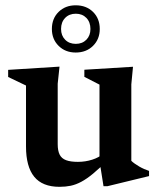

<svg xmlns="http://www.w3.org/2000/svg" viewBox="-20 -710 612 742"><path d="M203 -153Q203 -127.5 210.5 -112.5Q218 -97.5 235.2 -91Q252.5 -84.5 281 -84.5Q310 -84.5 336.5 -93Q363 -101.5 378.5 -116L396.5 -91.5Q364.5 -59.5 339.8 -39Q315 -18.5 294.2 -7.5Q273.5 3.5 253.5 7.8Q233.5 12 210 12Q144 12 112.2 -27Q80.5 -66 80.5 -144V-379.5L11.5 -412.5V-440L210 -452.5L203 -386.5ZM380 9.5 364.5 -88.5V-383L306 -413V-440.5L494 -452L487.5 -384V-88.5Q492.5 -83.5 500.5 -77.8Q508.5 -72 518 -66.5Q527.5 -61 537.2 -56.8Q547 -52.5 556 -49.5V-29.5L395.5 9.5ZM272.5 -689.5Q313.5 -689.5 339.5 -664Q365.5 -638.5 365.5 -598Q365.5 -558.5 339.5 -532.8Q313.5 -507 272.5 -507Q232.5 -507 206.5 -532.8Q180.5 -558.5 180.5 -598Q180.5 -638.5 206.5 -664Q232.5 -689.5 272.5 -689.5ZM273 -540.5Q298 -540.5 313.8 -556.5Q329.5 -572.5 329.5 -598Q329.5 -624.5 313.8 -640.8Q298 -657 273 -657Q247.5 -657 231.8 -640.8Q216 -624.5 216 -598Q216 -572.5 231.8 -556.5Q247.5 -540.5 273 -540.5Z"/></svg>

Font: Newsreader 16pt 16pt SemiBold
Style: Regular
Weight: 600
Version: Version 1.003